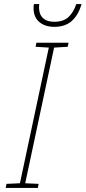

<svg xmlns="http://www.w3.org/2000/svg" viewBox="-20 -924 421 944"><path d="M8 0 12 -20 78 -23 220 -690 155 -694 159 -714H317L313 -694L246 -690L104 -23L170 -20L166 0ZM247 -792Q201 -792 173 -816Q145 -840 145 -884Q145 -896 147 -904H173Q170 -883 175 -863Q180 -843 197.5 -830Q215 -817 247 -817Q292 -817 317 -840.5Q342 -864 355 -904H381Q365 -849 332.5 -820.5Q300 -792 247 -792Z"/></svg>

Font: Noto Sans Thin
Style: Italic
Weight: 100
Italic angle: -12°
Designer: Monotype Design Team
Foundry: Monotype Imaging Inc.
Version: Version 2.013; ttfautohint (v1.8.4.7-5d5b)